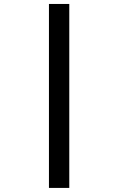

<svg xmlns="http://www.w3.org/2000/svg" viewBox="-20 -733 584 950"><path d="M222.2 196.8V-713.4H322.8V196.8Z"/></svg>

Font: Kameron
Style: Regular
Weight: 400
Designer: Vernon Adams
Foundry: Vernon Adams
Version: Version 1.100